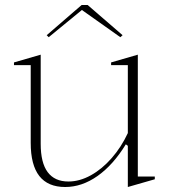

<svg xmlns="http://www.w3.org/2000/svg" viewBox="-20 -734 676 769"><path d="M241 15Q172 15 137.5 -29Q103 -73 103 -162V-473H36V-484L143 -515V-158Q143 -82 171 -44.5Q199 -7 254 -7Q299 -7 344 -32Q389 -57 427.5 -101Q466 -145 492 -201V-473H425V-484L532 -515V-27H600V-16L492 15V-150L484 -156Q433 -73 370.5 -29Q308 15 241 15ZM175 -585 167 -593 307 -714H331L471 -593L462 -585L308 -694Z"/></svg>

Font: Kalnia ExtraLight
Style: Regular
Weight: 250
Designer: Frida Medrano
Foundry: Frida Medrano
Version: Version 1.105